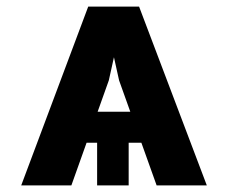

<svg xmlns="http://www.w3.org/2000/svg" viewBox="-20 -563 691 583"><path d="M310.4 -318.9 196.7 0H44.4L247.9 -543H360.1ZM455.6 0 341.6 -318.9 291.9 -543H402.3L608 0ZM512.8 -223.7V-129.6H141.7V-223.7ZM370.7 -175.4V0H274.9V-175.4Z"/></svg>

Font: InterMG
Style: Bold
Weight: 700
Designer: Rasmus Andersson
Foundry: rsms
Version: Version 3.019;December 26, 2023;FontCreator 15.0.0.2955 64-b